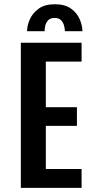

<svg xmlns="http://www.w3.org/2000/svg" viewBox="-20 -906 490 926"><path d="M80.5 0V-700H373.5V-609H201V-389H351V-299H201V-91H373.5V0ZM244.5 -885.5Q293.5 -885.5 322.8 -864.2Q352 -843 364.8 -812.5Q377.5 -782 377.5 -755.5H293Q293 -765 289.5 -780.2Q286 -795.5 275.5 -807.5Q265 -819.5 243.5 -819.5Q222 -819.5 211.5 -807.5Q201 -795.5 198 -780.2Q195 -765 195 -755.5H110.5Q110.5 -782 123.8 -812.5Q137 -843 166.5 -864.2Q196 -885.5 244.5 -885.5Z"/></svg>

Font: Trispace Condensed Medium
Style: Regular
Weight: 500
Width: 3
Designer: Tyler Finck
Foundry: Etcetera Type Company
Version: Version 1.210; ttfautohint (v1.8.3)